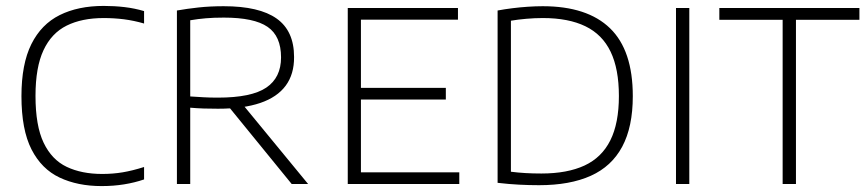

<svg xmlns="http://www.w3.org/2000/svg" viewBox="-20 -622 2933 649"><path d="M323.5 7Q242.5 7 181.5 -21.8Q120.5 -50.5 86.5 -117Q52.5 -183.5 52.5 -297Q52.5 -405.5 86 -472.8Q119.5 -540 181.8 -571Q244 -602 330.5 -602Q367 -602 401 -598Q435 -594 467 -584.5V-542.5Q432.5 -552.5 399 -556.8Q365.5 -561 330.5 -561Q257 -561 205.5 -535.5Q154 -510 127 -452.2Q100 -394.5 100 -298Q100 -197 127.5 -139.5Q155 -82 205.5 -58Q256 -34 325.5 -34Q361.5 -34 394.5 -39.5Q427.5 -45 467 -57.5V-15.5Q435 -4.5 399.2 1.2Q363.5 7 323.5 7Z M578 0V-586.5Q612 -592.5 651.2 -596.8Q690.5 -601 736 -601Q856.5 -601 915.2 -559.2Q974 -517.5 974 -429.5Q974.5 -371.5 945.8 -332.5Q917 -293.5 859.8 -274Q802.5 -254.5 717 -254.5Q692 -254.5 668.8 -255.2Q645.5 -256 623 -258V0ZM966 0 737 -281H790.5L1021.5 0ZM716.5 -292Q830 -292 880 -325.8Q930 -359.5 930 -428Q930 -500 884.5 -531.2Q839 -562.5 736.5 -562.5Q702 -562.5 675.8 -560.2Q649.5 -558 623 -553.5V-296Q649.5 -294.5 668.8 -293.2Q688 -292 716.5 -292Z M1155.5 0V-595H1528V-555.5H1200V-39.5H1532.5V0ZM1185.5 -285.5V-325H1487V-285.5Z M1802 4Q1768.5 4 1734.5 2.2Q1700.5 0.5 1662 -4V-586.5Q1686 -591 1712 -594.2Q1738 -597.5 1764 -599.2Q1790 -601 1814.5 -601Q1965 -601 2042 -526.5Q2119 -452 2119 -297Q2119 -193 2083.2 -126.2Q2047.5 -59.5 1977 -27.8Q1906.5 4 1802 4ZM1810 -35.5Q1897.5 -35.5 1955.8 -62.5Q2014 -89.5 2043 -147.5Q2072 -205.5 2072 -297.5Q2072 -389 2044 -447.2Q2016 -505.5 1958.8 -533.2Q1901.5 -561 1815 -561Q1787.5 -561 1759 -558.5Q1730.5 -556 1707 -552V-41.5Q1730.5 -38.5 1755.8 -37Q1781 -35.5 1810 -35.5Z M2265 0V-595H2310V0Z M2625.5 0V-555H2411.5V-595H2885V-555H2670.5V0Z"/></svg>

Font: Encode Sans SC Condensed Thin ExtraLight
Style: Regular
Weight: 250
Version: Version 3.002